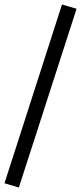

<svg xmlns="http://www.w3.org/2000/svg" viewBox="-39 -772 361 855"><path d="M45 63 -19 44 237 -752 302 -733Z"/></svg>

Font: NunitoSans1
Style: Book
Weight: 400
Designer: Vernon Adams
Foundry: Vernon Adams
Version: Version 3.101;gftools[0.9.27]